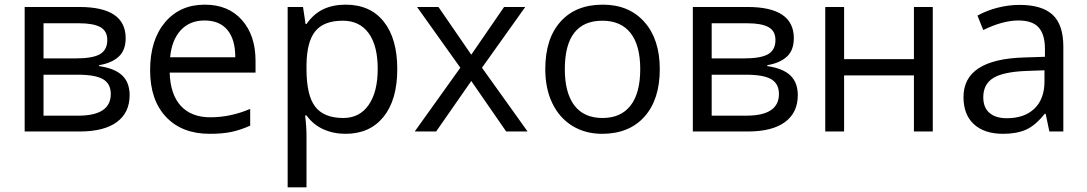

<svg xmlns="http://www.w3.org/2000/svg" viewBox="-20 -565 4670 825"><path d="M520 -401Q520 -349 490 -321.5Q460 -294 406 -285V-281Q474 -271 505.5 -240.5Q537 -210 537 -156Q537 -81 482 -40.5Q427 0 322 0H86V-535H321Q520 -535 520 -401ZM456 -161Q456 -205 423 -224.5Q390 -244 314 -244H167V-68H316Q456 -68 456 -161ZM441 -393Q441 -432 411 -448.5Q381 -465 320 -465H167V-314H304Q379 -314 410 -332.5Q441 -351 441 -393Z M881 10Q762 10 693.5 -62.5Q625 -135 625 -263Q625 -393 689 -469Q753 -545 860 -545Q961 -545 1019.5 -479Q1078 -413 1078 -304V-253H709Q712 -159 757 -110Q802 -61 884 -61Q970 -61 1055 -97V-25Q1012 -6 973.5 2Q935 10 881 10ZM859 -477Q795 -477 756.5 -435Q718 -393 711 -319H991Q991 -396 957 -436.5Q923 -477 859 -477Z M1465 10Q1413 10 1369.5 -9.5Q1326 -29 1297 -69H1291Q1297 -22 1297 20V240H1216V-535H1282L1293 -462H1297Q1328 -506 1369.5 -525.5Q1411 -545 1465 -545Q1571 -545 1629 -472Q1687 -399 1687 -268Q1687 -136 1628 -63Q1569 10 1465 10ZM1453 -476Q1371 -476 1334.5 -430.5Q1298 -385 1297 -286V-268Q1297 -155 1334.5 -106.5Q1372 -58 1455 -58Q1525 -58 1564 -114Q1603 -170 1603 -269Q1603 -369 1564 -422.5Q1525 -476 1453 -476Z M1958 -274 1772 -535H1864L2005 -330L2146 -535H2237L2051 -274L2247 0H2155L2005 -217L1854 0H1762Z M2815 -268Q2815 -137 2749 -63.5Q2683 10 2567 10Q2495 10 2439.5 -24Q2384 -58 2353.5 -121Q2323 -184 2323 -268Q2323 -399 2388.5 -472Q2454 -545 2570 -545Q2683 -545 2749 -470.5Q2815 -396 2815 -268ZM2407 -268Q2407 -166 2448 -112Q2489 -58 2569 -58Q2648 -58 2689.5 -111.5Q2731 -165 2731 -268Q2731 -370 2689.5 -423Q2648 -476 2568 -476Q2488 -476 2447.5 -424Q2407 -372 2407 -268Z M3391 -401Q3391 -349 3361 -321.5Q3331 -294 3277 -285V-281Q3345 -271 3376.5 -240.5Q3408 -210 3408 -156Q3408 -81 3353 -40.5Q3298 0 3193 0H2957V-535H3192Q3391 -535 3391 -401ZM3327 -161Q3327 -205 3294 -224.5Q3261 -244 3185 -244H3038V-68H3187Q3327 -68 3327 -161ZM3312 -393Q3312 -432 3282 -448.5Q3252 -465 3191 -465H3038V-314H3175Q3250 -314 3281 -332.5Q3312 -351 3312 -393Z M3607 -535V-311H3907V-535H3988V0H3907V-241H3607V0H3526V-535Z M4489 0 4473 -76H4469Q4429 -26 4389 -8Q4349 10 4290 10Q4210 10 4165 -31Q4120 -72 4120 -148Q4120 -310 4379 -318L4470 -321V-354Q4470 -417 4443 -447Q4416 -477 4356 -477Q4289 -477 4205 -436L4180 -498Q4220 -520 4267 -532Q4314 -544 4361 -544Q4457 -544 4503 -501.5Q4549 -459 4549 -365V0ZM4306 -57Q4382 -57 4425 -98.5Q4468 -140 4468 -215V-263L4387 -260Q4290 -256 4247.5 -229.5Q4205 -203 4205 -147Q4205 -103 4231.5 -80Q4258 -57 4306 -57Z"/></svg>

Font: Stephens Clock
Style: Regular
Weight: 400
Designer: Peter Wiegel (catfonts.de) with slight modifications by DT1.org
Version: Version 0.9.1